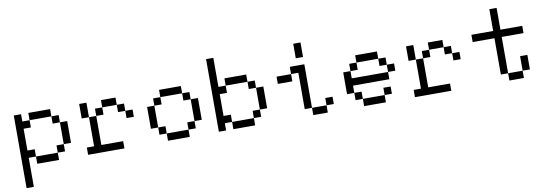

<svg xmlns="http://www.w3.org/2000/svg" viewBox="-59 -1033 4619 1627"><g transform="rotate(-10 2250.0 -219.0)"><path d="M437.5 -312.5V-125H500V-312.5ZM62.5 187.5H125V-62.5H187.5V-125H125V-312.5H187.5V-375H125V-437.5H62.5ZM187.5 0H375V-62.5H187.5ZM187.5 -375H375V-437.5H187.5ZM375 -62.5H437.5V-125H375ZM375 -312.5H437.5V-375H375Z M625 0H937.5V-62.5H750V-312.5H687.5V-62.5H625ZM625 -312.5H687.5V-437.5H625ZM750 -312.5H812.5V-375H750ZM812.5 -375H937.5V-437.5H812.5ZM937.5 -312.5H1000V-375H937.5ZM1000 -250H1062.5V-312.5H1000Z M1187.5 -312.5V-125H1250V-312.5ZM1250 -62.5H1312.5V-125H1250ZM1250 -312.5H1312.5V-375H1250ZM1312.5 0H1500V-62.5H1312.5ZM1312.5 -375H1500V-437.5H1312.5ZM1500 -62.5H1562.5V-125H1500ZM1500 -312.5H1562.5V-375H1500ZM1562.5 -125H1625V-312.5H1562.5Z M2125 -312.5V-125H2187.5V-312.5ZM1750 0H1812.5V-62.5H1875V-125H1812.5V-312.5H1875V-375H1812.5V-625H1750ZM1875 0H2062.5V-62.5H1875ZM1875 -375H2062.5V-437.5H1875ZM2062.5 -62.5H2125V-125H2062.5ZM2062.5 -312.5H2125V-375H2062.5Z M2562.5 0H2687.5V-62.5H2562.5ZM2312.5 -312.5H2437.5V-375H2312.5ZM2437.5 -375H2500V-62.5H2562.5V-437.5H2437.5ZM2500 -500H2562.5V-625H2500ZM2687.5 -62.5H2750V-125H2687.5Z M2875 -312.5V-125H2937.5V-187.5H3250V-250H2937.5V-312.5ZM2937.5 -62.5H3000V-125H2937.5ZM2937.5 -312.5H3000V-375H2937.5ZM3000 0H3187.5V-62.5H3000ZM3000 -375H3187.5V-437.5H3000ZM3187.5 -62.5H3250V-125H3187.5ZM3187.5 -312.5H3250V-375H3187.5ZM3250 -250H3312.5V-312.5H3250Z M3437.5 0H3750V-62.5H3562.5V-312.5H3500V-62.5H3437.5ZM3437.5 -312.5H3500V-437.5H3437.5ZM3562.5 -312.5H3625V-375H3562.5ZM3625 -375H3750V-437.5H3625ZM3750 -312.5H3812.5V-375H3750ZM3812.5 -250H3875V-312.5H3812.5Z M4000 -375H4187.5V-62.5H4250V-375H4437.5V-437.5H4250V-625H4187.5V-437.5H4000ZM4250 0H4375V-62.5H4250ZM4375 -62.5H4437.5V-187.5H4375Z"/></g></svg>

Font: ChillMoonMono
Style: Regular
Weight: 400
Designer: Warren2060
Foundry: ChillType
Version: Version 1.000;Glyphs 3.1.1 (3135)